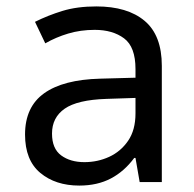

<svg xmlns="http://www.w3.org/2000/svg" viewBox="-20 -567 603 598"><path d="M227 11Q153 11 105.5 -28.5Q58 -68 58 -148Q58 -234 117.5 -276.5Q177 -319 292 -322L402 -325V-352Q402 -421 366.5 -447.5Q331 -474 275 -474Q231 -474 192.5 -462.5Q154 -451 121 -432L89 -499Q129 -519 174.5 -533Q220 -547 280 -547Q377 -547 430.5 -502Q484 -457 484 -362V0H415L402 -75H398Q367 -33 325 -11Q283 11 227 11ZM243 -62Q284 -62 320 -78.5Q356 -95 379 -128.5Q402 -162 402 -214V-262L311 -259Q221 -256 181.5 -228.5Q142 -201 142 -151Q142 -104 170.5 -83Q199 -62 243 -62Z"/></svg>

Font: Noto Sans Mono SemiCondensed
Style: Regular
Weight: 400
Width: 4
Designer: Monotype Design Team
Foundry: Monotype Imaging Inc.
Version: Version 2.014